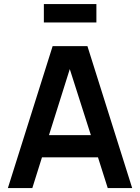

<svg xmlns="http://www.w3.org/2000/svg" viewBox="-20 -954 710 974"><path d="M469 -840H202.5V-933.5H469ZM20 0 247 -720H423.5L650.5 0H526.5L477 -156H193L144 0ZM228.5 -268.5H441L334 -603.5Z"/></svg>

Font: Vortex Mix
Style: Bold
Weight: 700
Designer: Mikhail Sharanda
Foundry: Mikhail Sharanda
Version: Version 4.504;Glyphs 3.1.2 (3151)